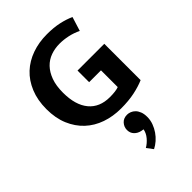

<svg xmlns="http://www.w3.org/2000/svg" viewBox="-281 -750 1192 1192"><g transform="rotate(-45 315.5 -153.5)"><path d="M371 -641Q430 -641 476 -631Q522 -621 559 -604L530 -511Q495 -528 458 -536Q421 -544 385 -544Q344 -544 307.5 -531Q271 -518 244 -490Q217 -462 201 -418.5Q185 -375 185 -314Q185 -205 233.5 -146.5Q282 -88 372 -88Q424 -88 450 -98V-245H346V-347H581V-28Q542 -11 490 0Q438 11 371 11Q301 11 240.5 -10Q180 -31 135.5 -72.5Q91 -114 65.5 -174.5Q40 -235 40 -314Q40 -393 65.5 -454.5Q91 -516 135 -557Q179 -598 239.5 -619.5Q300 -641 371 -641ZM361 198Q336 193 319 175.5Q302 158 302 131Q302 105 320 84.5Q338 64 370 64Q383 64 397 69.5Q411 75 422.5 86.5Q434 98 441.5 117Q449 136 449 163Q449 191 439.5 217Q430 243 414.5 265.5Q399 288 379 305.5Q359 323 337 334L306 293Q332 278 352.5 253.5Q373 229 378 201Z"/></g></svg>

Font: Mukta Malar
Style: Bold
Weight: 700
Designer: Aadarsh Rajan, Girish Dalvi, Yashodeep Gholap
Foundry: Ek Type
Version: Version 2.538;PS 1.000;hotconv 16.6.51;makeotf.lib2.5.65220;